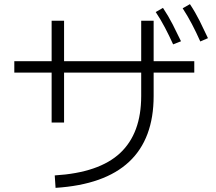

<svg xmlns="http://www.w3.org/2000/svg" viewBox="-20 -868 1040 926"><path d="M946 -668Q926 -713 905.5 -752Q885 -791 861 -828L896 -848Q922 -809 943 -767Q964 -725 983 -684ZM815 -654Q796 -696 775.5 -735Q755 -774 731 -810L766 -830Q792 -791 813 -750Q834 -709 853 -669ZM248 38 244 -22Q458 -35 559.5 -130Q661 -225 661 -405V-518H289V-277H229V-518H49V-573H229V-768H289V-573H661V-768H721V-573H917V-518H721V-405Q721 8 248 38Z"/></svg>

Font: Murecho Light
Style: Regular
Weight: 300
Designer: Neil Summerour
Foundry: Positype
Version: Version 1.010; ttfautohint (v1.8.3)